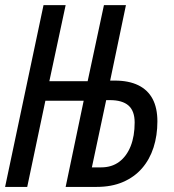

<svg xmlns="http://www.w3.org/2000/svg" viewBox="-20 -734 682 754"><path d="M0 0 150.9 -713.9H237.8L173.8 -415H324.2L388.2 -713.9H474.6L412.6 -417.5H431.2Q485.8 -417.5 523.2 -399.2Q560.5 -380.9 579.3 -345.5Q598.1 -310.1 598.1 -257.3Q598.1 -202.1 583 -155Q567.9 -107.9 537.8 -73.2Q507.8 -38.6 463.1 -19.3Q418.5 0 359.4 0H237.8L308.6 -338.4H158.2L86.9 0ZM340.8 -76.7H377Q418.9 -76.7 448.2 -98.6Q477.5 -120.6 493.2 -160.2Q508.8 -199.7 508.8 -252.9Q508.8 -298.3 484.6 -319.6Q460.4 -340.8 411.6 -340.8H397Z"/></svg>

Font: Open Sans Condensed Medium
Style: Italic
Weight: 500
Width: 3
Italic angle: -12°
Designer: Monotype Design Team
Foundry: Monotype Imaging Inc.
Version: Version 3.000